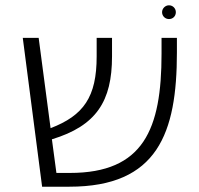

<svg xmlns="http://www.w3.org/2000/svg" viewBox="-20 -705 753 725"><path d="M618 -633C633 -633 644 -644 644 -659C644 -673 633 -685 618 -685C604 -685 592 -673 592 -659C592 -644 604 -633 618 -633ZM590 -562V-502C590 -217 522 -52 244 -52H193L176 -179C344 -230 403 -323 403 -492V-562H345V-492C345 -339 296 -269 171 -221L126 -562H66L139 0H242C575 0 648 -202 648 -507V-562Z"/></svg>

Font: FiraGO Light
Style: Regular
Weight: 300
Designer: bBox Type
Foundry: bBox Type GmbH
Version: Version 1.001;PS 001.001;hotconv 1.0.88;makeotf.lib2.5.64775